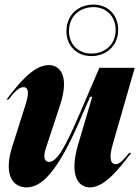

<svg xmlns="http://www.w3.org/2000/svg" viewBox="-20 -803 606 835"><path d="M8 -370H17C39 -398 60 -424 82 -424C99 -424 110 -410 93 -354L33 -165C-5 -44 34 12 96 12C177 12 250 -96 340 -309L372 -382H381L319 -172C280 -37 322 12 371 12C437 12 500 -73 551 -138H542C519 -111 502 -89 483 -89C465 -89 450 -108 471 -178L566 -508H412L331 -319C263 -160 228 -99 193 -99C177 -99 165 -114 179 -157L241 -345C283 -472 242 -520 192 -520C124 -520 59 -436 8 -370ZM269 -667C269 -603 315 -559 377 -559C441 -559 494 -603 494 -673C494 -738 449 -783 387 -783C322 -783 269 -740 269 -667ZM280 -667C280 -734 328 -772 387 -772C442 -772 483 -732 483 -673C483 -608 435 -570 377 -570C322 -570 280 -609 280 -667Z"/></svg>

Font: Nyght Serif Bold Italic
Style: Regular
Weight: 700
Italic angle: -16°
Designer: Maksym Kobuzan
Version: Version 0.410;Glyphs 3.1.2 (3151)